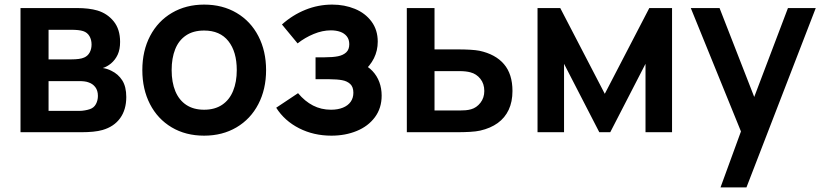

<svg xmlns="http://www.w3.org/2000/svg" viewBox="-20 -575 3572 835"><path d="M69.2 0V-540H314.5Q367.2 -540 403.7 -529.3Q446.7 -516.4 474.5 -482.1Q502.3 -447.8 502.3 -392.8Q502.3 -360.2 491.9 -337.5Q481.5 -314.8 462.5 -298.8Q445.4 -284.8 427 -279.2Q446.8 -276.2 464.2 -267.3Q494.2 -252.9 511.7 -225.5Q529.2 -198 529.2 -153Q529.2 -98.2 502.6 -61.2Q476 -24.2 426 -9.7Q408.3 -4.6 385 -2.3Q361.7 0 334.5 0ZM326.2 -92.8Q336.9 -92.8 349.3 -95Q361.7 -97.1 371.3 -100.5Q388.6 -106.4 397.2 -122.4Q405.8 -138.4 405.8 -158Q405.8 -181.4 394.3 -196.3Q382.8 -211.2 364.3 -217Q350.8 -222.3 323.5 -222.3H191.2V-92.8ZM291.2 -316.8Q307.6 -316.8 322 -318.6Q336.4 -320.4 346 -324.8Q361.6 -331.5 369.9 -346.6Q378.2 -361.8 378.2 -381.3Q378.2 -402.4 368.9 -418.1Q359.7 -433.8 341.7 -439.7Q324.3 -445.5 288.7 -445.5H191.2V-316.8Z M867.7 15Q787.5 15 726.6 -21.2Q665.7 -57.4 632.3 -122.2Q599 -186.9 599 -270.2Q599 -353.9 632.8 -418.6Q666.7 -483.2 727.8 -519.1Q789 -555 867.7 -555Q947.9 -555 1009 -518.8Q1070.2 -482.7 1103.7 -417.8Q1137.2 -353 1137.2 -270.2Q1137.2 -186.7 1103.4 -122Q1069.7 -57.2 1008.5 -21.1Q947.3 15 867.7 15ZM867.7 -97.8Q914.2 -97.8 946.1 -119.3Q978 -140.8 993.8 -179.8Q1009.7 -218.8 1009.7 -270.2Q1009.7 -350.2 973.2 -396.2Q936.7 -442.2 867.7 -442.2Q820.2 -442.2 788.8 -420.8Q757.2 -399.5 741.9 -360.9Q726.5 -322.2 726.5 -270.2Q726.5 -217 742.6 -178.2Q758.8 -139.5 790.2 -118.7Q821.8 -97.8 867.7 -97.8Z M1421.3 15Q1344.2 15 1280.8 -17.2Q1217.3 -49.5 1181.2 -106.5L1276.2 -169.8Q1305.8 -134.4 1341.3 -116.1Q1376.8 -97.8 1419.5 -97.8Q1449.2 -97.8 1471.3 -106.8Q1493.3 -115.7 1505.1 -132.4Q1516.8 -149.1 1516.8 -171.7Q1516.8 -196.8 1503.3 -209.5Q1489.8 -222.2 1468.2 -226.2Q1446.7 -230.3 1411.7 -230.5Q1407.1 -230.6 1402 -230.6Q1397 -230.7 1392.3 -230.7H1352.3V-325.8H1392.2Q1427.1 -325.8 1449.7 -330.3Q1472.2 -334.8 1485.6 -347.2Q1499 -359.6 1499 -382.8Q1499 -403.4 1488.2 -417Q1477.4 -430.5 1459.4 -436.8Q1441.4 -443 1419 -443Q1382.2 -443 1344.4 -427.3Q1306.5 -411.7 1274.2 -386.3L1206.2 -468.5Q1252 -509.7 1307.9 -532.3Q1363.8 -555 1424.8 -555Q1478.1 -555 1523.3 -536.5Q1568.6 -517.9 1595.7 -481.3Q1622.8 -444.8 1622.8 -393.8Q1622.8 -355.1 1606.3 -321.7Q1589.8 -288.3 1555.2 -258.8L1553.3 -298Q1580.6 -286.7 1600 -266Q1619.5 -245.3 1629.7 -218Q1639.8 -190.7 1639.8 -159.3Q1639.8 -104.8 1610.5 -65.3Q1581.2 -25.9 1531.5 -5.5Q1481.8 15 1421.3 15Z M1749.3 0 1749.2 -540H1869.7V-360.2H1966.5Q2034.1 -360.2 2064.7 -354.3Q2134.8 -339.3 2171.7 -296.1Q2208.7 -252.9 2208.7 -179.3Q2208.7 -132.5 2192.3 -97.5Q2175.9 -62.5 2144.6 -39.9Q2113.3 -17.3 2068.3 -7Q2050.5 -3 2023.8 -1.5Q1997.2 0 1968.2 0ZM1978.7 -94.5Q1992.4 -94.5 2004.9 -95.5Q2017.3 -96.6 2028.8 -99.8Q2052.6 -106.5 2069.4 -128Q2086.2 -149.6 2086.2 -179.3Q2086.2 -210.8 2069.1 -232.2Q2052.1 -253.7 2025.7 -260.5Q2006.1 -265.7 1978.7 -265.7H1869.7V-94.5Z M2317.7 0V-540H2416.5L2610.2 -167L2803.8 -540H2902.7V0H2787.3V-297.5L2634 0H2586.3L2433 -297.5V0Z M3113.5 240 3217.7 -45.3 3219.5 38.7 2984.2 -540H3109.3L3276.3 -111.8H3244.3L3406.8 -540H3527.7L3226.3 240Z"/></svg>

Font: Manrope
Style: Regular
Weight: 400
Designer: Mikhail Sharanda
Foundry: Mikhail Sharanda
Version: Version 4.503